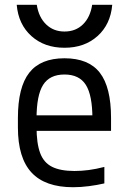

<svg xmlns="http://www.w3.org/2000/svg" viewBox="-20 -774 540 804"><path d="M286 10Q169 10 112 -51.5Q55 -113 55 -240V-280Q55 -409 102.5 -469.5Q150 -530 250 -530Q351 -530 398 -469.5Q445 -409 445 -280V-226H94V-291H385L367 -268V-277Q367 -375 339.5 -418.5Q312 -462 250 -462Q188 -462 160.5 -418.5Q133 -375 133 -277V-243Q133 -174 148 -133.5Q163 -93 198 -75.5Q233 -58 292 -58Q321 -58 351.5 -62Q382 -66 417 -75V-6Q387 1 352.5 5.5Q318 10 286 10ZM250 -574Q166 -574 111.5 -623Q57 -672 50 -754H134Q142 -702 173 -672Q204 -642 250 -642Q297 -642 327.5 -672Q358 -702 366 -754H450Q443 -672 388.5 -623Q334 -574 250 -574Z"/></svg>

Font: M PLUS 1 Code
Style: Regular
Weight: 400
Designer: Coji Morishita
Foundry: UNDERFOREST DESIGN
Version: Version 1.005